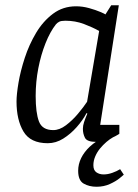

<svg xmlns="http://www.w3.org/2000/svg" viewBox="-20 -537 528 732"><path d="M162 9Q96 9 69.5 -35.5Q43 -80 43 -150Q43 -177 50.5 -221.5Q58 -266 74.5 -316.5Q91 -367 117.5 -411.5Q144 -456 182 -484.5Q220 -513 270 -513Q295 -513 320 -506Q345 -499 362.5 -491.5Q380 -484 382 -482L404 -517H433L362 -61H435V-27Q433 -25 419 -17.5Q405 -10 386 -3Q367 4 347 4Q312 4 304 -11.5Q296 -27 296 -46Q296 -58 300.5 -71.5Q305 -85 313 -104L310 -106Q296 -79 272.5 -52.5Q249 -26 221 -8.5Q193 9 162 9ZM183 -41Q207 -41 231.5 -59.5Q256 -78 277 -103Q298 -128 312 -149L358 -419Q333 -433 300 -445.5Q267 -458 229 -458Q213 -458 205.5 -454Q198 -450 193 -444Q171 -416 153.5 -372Q136 -328 126 -276.5Q116 -225 116 -171Q116 -107 128.5 -74Q141 -41 183 -41ZM348 175Q320 175 299 163Q278 151 278 114Q278 89 289.5 65.5Q301 42 323 21.5Q345 1 376 -13H410Q399 -7 386 4Q373 15 361.5 29Q350 43 343 59.5Q336 76 336 93Q336 112 347.5 120Q359 128 375 128Q391 128 408 122Q425 116 438 108L452 129Q450 131 436 142.5Q422 154 399 164.5Q376 175 348 175Z"/></svg>

Font: Faustina Light Light
Style: Italic
Weight: 300
Italic angle: -8°
Version: Version 1.200